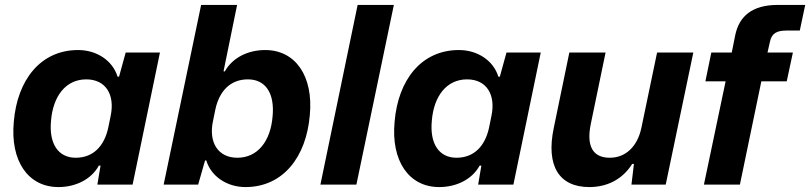

<svg xmlns="http://www.w3.org/2000/svg" viewBox="-20 -749 3287 779"><path d="M287 -109C217 -109 178 -165 187 -259C195 -359 247 -427 330 -427C409 -427 447 -365 429 -279L419 -230C403 -157 359 -109 287 -109ZM217 10C288 10 351 -22 381 -77H388L375 0H518L629 -536H490L463 -438H457C437 -503 373 -546 297 -546C144 -546 50 -424 36 -255C21 -96 94 10 217 10Z M943 -109C864 -109 826 -172 844 -257L854 -306C870 -379 914 -427 986 -427C1057 -427 1095 -371 1086 -277C1078 -177 1026 -109 943 -109ZM976 10C1129 10 1223 -113 1237 -282C1252 -440 1179 -546 1056 -546C986 -546 923 -515 892 -459L887 -460L942 -729H796L644 0H784L812 -98H817C836 -34 900 10 976 10Z M1280 0H1426L1578 -729H1431Z M1832 -109C1762 -109 1723 -165 1732 -259C1740 -359 1792 -427 1875 -427C1954 -427 1992 -365 1974 -279L1964 -230C1948 -157 1904 -109 1832 -109ZM1762 10C1833 10 1896 -22 1926 -77H1933L1920 0H2063L2174 -536H2035L2008 -438H2002C1982 -503 1918 -546 1842 -546C1689 -546 1595 -424 1581 -255C1566 -96 1639 10 1762 10Z M2371 10C2438 10 2503 -17 2545 -84H2552L2542 0H2681L2793 -536H2646L2582 -229C2566 -155 2519 -109 2454 -109C2383 -109 2359 -159 2377 -246L2437 -536H2290L2227 -231C2194 -75 2249 10 2371 10Z M2836 0H2982L3069 -419H3172L3197 -536H3094L3104 -580C3111 -614 3132 -625 3171 -625H3225L3247 -729H3135C3033 -729 2979 -684 2963 -606L2949 -536H2866L2842 -419H2924Z"/></svg>

Font: Mona Sans
Style: Bold Italic
Weight: 700
Italic angle: -11.7°
Designer: Deni Anggara
Foundry: GitHub
Version: Version 2.000;Glyphs 3.2.3 (3260)